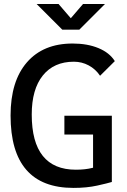

<svg xmlns="http://www.w3.org/2000/svg" viewBox="-20 -918 626 948"><path d="M342.8 9.8Q187.5 9.8 109.9 -79.6Q32.2 -168.9 32.2 -347.7Q32.2 -517.1 112.8 -610.1Q193.4 -703.1 338.9 -703.1Q411.6 -703.1 466.3 -680.4Q521 -657.7 546.9 -616.2L474.1 -543.9Q451.7 -577.1 417.7 -595.2Q383.8 -613.3 344.7 -613.3Q246.1 -613.3 191.4 -545.2Q136.7 -477.1 136.7 -352.5Q136.7 -216.3 191.4 -148.2Q246.1 -80.1 354.5 -80.1Q400.9 -80.1 436.3 -89.1Q471.7 -98.1 494.1 -104.5L532.2 -19.5Q511.7 -13.2 460.2 -1.7Q408.7 9.8 342.8 9.8ZM439.5 -19.5V-346.7H532.2V-19.5ZM297.9 -253.9V-346.7H529.3V-253.9ZM287.6 -771.5 160.6 -898.4H269L334.5 -822.3H324.7L390.1 -898.4H498.5L371.6 -771.5Z"/></svg>

Font: Cascadia Mono PL
Style: Regular
Weight: 400
Monospace: yes
Designer: Aaron Bell
Foundry: Saja Typeworks
Version: Version 2102.003